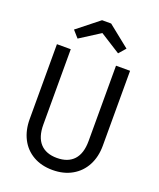

<svg xmlns="http://www.w3.org/2000/svg" viewBox="-169 -1036 953 1151"><g transform="rotate(20 307.5 -461.0)"><path d="M541 -228.7Q541 -157.4 512.3 -103.1Q483.6 -48.7 430.5 -18.5Q377.4 11.8 306.7 11.8Q235.4 11.8 182.8 -18.5Q130.3 -48.7 102.3 -103.1Q74.4 -157.4 74.4 -228.7V-706.2H162.6V-225.6Q162.6 -146.2 199.7 -105.6Q236.9 -65.1 306.7 -65.1Q376.9 -65.1 414.1 -105.6Q451.3 -146.2 451.3 -225.6V-706.2H541ZM279.5 -933.8H337.4L475.4 -823.6L437.4 -780L307.7 -862.1L179 -780L140.5 -823.6Z"/></g></svg>

Font: Fira Code Fixed
Style: Regular
Weight: 400
Monospace: yes
Designer: Carrois Corporate, Edenspiekermann AG, Nikita Prokopov
Foundry: Carrois Corporate, Edenspiekermann AG, Nikita Prokopov
Version: Version 5.002